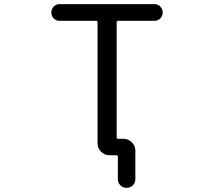

<svg xmlns="http://www.w3.org/2000/svg" viewBox="-20 -775 1040 933"><path d="M580.1 -100.6Q603.5 -100.6 620.6 -83.5Q637.7 -66.4 637.7 -43V95.7Q637.7 113.3 625.5 125.5Q613.3 137.7 595.2 137.7Q577.1 137.7 564.9 125.5Q552.7 113.3 552.7 95.7V-13.7Q552.7 -20.5 544.9 -20.5H540H511.7Q488.3 -20.5 471.2 -37.6Q454.1 -54.7 454.1 -78.1V-666Q454.1 -673.8 447.3 -673.8H269.5Q252.9 -673.8 241.2 -685.5Q229.5 -697.3 229.5 -714.4Q229.5 -731.4 241.2 -743.2Q252.9 -754.9 269.5 -754.9H730.5Q747.1 -754.9 758.8 -743.2Q770.5 -731.4 770.5 -714.4Q770.5 -697.3 758.8 -685.5Q747.1 -673.8 730.5 -673.8H554.7Q546.9 -673.8 546.9 -666V-107.4Q546.9 -100.6 554.7 -100.6Z"/></svg>

Font: Rounded Mgen+ 1mn regular
Style: Regular
Weight: 400
Designer: [Source Han Sans]
Ryoko NISHIZUKA  (kana & ideographs); Paul D. Hunt (Latin, Greek & Cyrillic); Wenlong ZHANG  (bopomofo
Version: Version 1.059.20150602